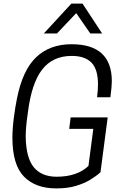

<svg xmlns="http://www.w3.org/2000/svg" viewBox="-20 -1037 688 1068"><path d="M548 -851ZM548 -851H482L404 -964L297 -851H224L377 -1017H439ZM293 11Q177 11 113 -55Q49 -121 49 -271Q49 -321 57 -382.5Q65 -444 74 -487Q105 -646 181 -718.5Q257 -791 378 -791Q602 -791 602 -585Q602 -556 594 -496H520Q525 -535 525 -567Q525 -652 488.5 -689Q452 -726 379 -726Q273 -726 214 -649.5Q155 -573 135 -410Q123 -332 123 -276Q125 -158 168.5 -106Q212 -54 295 -54Q409 -54 472 -114L499 -320H365L373 -384H579L539 -79Q516 -58 482.5 -37.5Q449 -17 402.5 -3Q356 11 293 11Z"/></svg>

Font: Tanohe Sans
Style: Italic
Weight: 400
Designer: Village Type and Design LLC & Cristiano Sobral
Foundry: Cooper Hewitt Smithsonian Design Museum
Version: Version 1.00;September 29, 2021;FontCreator 13.0.0.2655 64-b